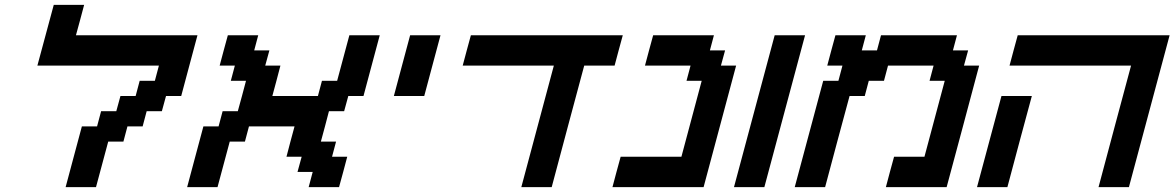

<svg xmlns="http://www.w3.org/2000/svg" viewBox="-20 -770 4832 790"><path d="M250 0H375L425.3 -187.5H487.8L504.4 -250H566.9L583.5 -312.5H646L663.1 -375H725.6Q736.8 -416.5 759 -500Q781.2 -583.5 792.5 -625H292.5Q298.3 -646 309.6 -687.7Q320.8 -729.5 326.2 -750H201.2Q189.9 -708.5 167.5 -625Q145 -541.5 133.8 -500H633.8L617.2 -437.5H554.7L538.1 -375H475.6L458.5 -312.5H396L379.4 -250H316.9Q305.7 -208 283.4 -125Q261.2 -42 250 0Z M1250 0H1375Q1380.9 -21 1392.1 -62.5Q1403.3 -104 1408.7 -125H1346.2L1362.8 -187.5H1300.3Q1306.2 -208 1317.1 -249.8Q1328.1 -291.5 1333.5 -312.5H1396L1413.1 -375H1475.6Q1486.8 -416.5 1509 -500Q1531.2 -583.5 1542.5 -625H1417.5L1367.2 -437.5H1304.7L1288.1 -375H1100.6Q1106.4 -396 1117.4 -437.5Q1128.4 -479 1133.8 -500H1071.3L1088.4 -562.5H1025.9L1042.5 -625H917.5Q911.6 -604 900.4 -562.3Q889.2 -520.5 883.8 -500H946.3L929.7 -437.5H992.2Q986.8 -417 975.6 -375Q964.4 -333 958.5 -312.5H896L879.4 -250H816.9Q805.7 -208 783.4 -125Q761.2 -42 750 0H875L925.3 -187.5H987.8L1004.4 -250H1191.9Q1186 -229 1175 -187.3Q1164.1 -145.5 1158.7 -125H1221.2L1204.1 -62.5H1266.6Z M1600.6 -375H1725.6Q1736.8 -416.5 1759 -500Q1781.2 -583.5 1792.5 -625H1667.5Q1656.2 -583.5 1634 -500Q1611.8 -416.5 1600.6 -375Z M2125 0H2250Q2272 -83 2316.7 -250Q2361.3 -417 2383.8 -500H2508.8Q2514.2 -520.5 2525.4 -562.3Q2536.6 -604 2542.5 -625H1917.5Q1911.6 -604 1900.4 -562.3Q1889.2 -520.5 1883.8 -500H2258.8Q2236.8 -417 2191.9 -250Q2147 -83 2125 0Z M2500 0H2875Q2897 -83 2941.9 -250Q2986.8 -417 3008.8 -500H2946.3L2963.4 -562.5H2900.9L2917.5 -625H2667.5Q2661.6 -604 2650.4 -562.3Q2639.2 -520.5 2633.8 -500H2821.3L2804.7 -437.5H2867.2L2783.7 -125H2533.7Q2527.8 -104 2516.6 -62.5Q2505.4 -21 2500 0Z M3000 0H3125Q3152.8 -104 3208.7 -312.3Q3264.6 -520.5 3292.5 -625H3167.5Q3139.6 -520.5 3083.7 -312.3Q3027.8 -104 3000 0Z M3625 0H3875Q3897.5 -83 3942.1 -250Q3986.8 -417 4008.8 -500H3946.3L3963.4 -562.5H3900.9L3917.5 -625H3605L3588.4 -562.5H3525.9L3542.5 -625H3417.5Q3411.6 -604 3400.4 -562.3Q3389.2 -520.5 3383.8 -500H3446.3L3429.7 -437.5H3367.2L3250 0H3375Q3391.6 -62.5 3425 -187.5Q3458.5 -312.5 3475.6 -375H3538.1L3554.7 -437.5H3617.2L3633.8 -500H3821.3L3804.7 -437.5H3867.2L3783.7 -125H3658.7Q3652.8 -104 3641.6 -62.5Q3630.4 -21 3625 0Z M4500 0H4625Q4652.8 -104 4708.7 -312.3Q4764.6 -520.5 4792.5 -625H4167.5Q4161.6 -604 4150.4 -562.3Q4139.2 -520.5 4133.8 -500H4633.8Q4611.3 -417 4566.7 -250Q4522 -83 4500 0ZM4000 0H4125Q4141.6 -62.5 4175 -187.5Q4208.5 -312.5 4225.6 -375H4100.6Q4084 -312.5 4050.3 -187.5Q4016.6 -62.5 4000 0Z"/></svg>

Font: Faithful 32x
Style: Oblique
Weight: 400
Foundry: Faithful Resource Pack
Version: Version 1.0; January 27, 2023